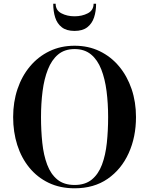

<svg xmlns="http://www.w3.org/2000/svg" viewBox="-20 -1007 805 1037"><path d="M383 10Q304.5 10 243 -19.5Q181.5 -49 138.5 -101.5Q95.5 -154 73.2 -224Q51 -294 51 -375Q51 -456 74.5 -526Q98 -596 142 -648.5Q186 -701 247 -730.5Q308 -760 383 -760Q457.5 -760 518.5 -730.5Q579.5 -701 623.2 -648.5Q667 -596 690.8 -526Q714.5 -456 714.5 -375Q714.5 -267 675 -179.8Q635.5 -92.5 561.5 -41.2Q487.5 10 383 10ZM383 -8Q440 -8 475.8 -37.2Q511.5 -66.5 530.8 -117.8Q550 -169 557 -235.2Q564 -301.5 564 -375Q564 -448.5 555.5 -514.8Q547 -581 527 -632.2Q507 -683.5 471.8 -712.8Q436.5 -742 383 -742Q329 -742 294 -712.8Q259 -683.5 238.8 -632.2Q218.5 -581 210 -514.8Q201.5 -448.5 201.5 -375Q201.5 -301.5 208.5 -235.2Q215.5 -169 234.8 -117.8Q254 -66.5 289.8 -37.2Q325.5 -8 383 -8ZM382.5 -840Q339 -840 313.8 -859.8Q288.5 -879.5 278 -912.8Q267.5 -946 267.5 -987H280.5Q280.5 -951.5 311.5 -935.2Q342.5 -919 382.5 -919Q423 -919 454.2 -935.2Q485.5 -951.5 485.5 -987H499Q499 -946 488 -912.8Q477 -879.5 451.5 -859.8Q426 -840 382.5 -840Z"/></svg>

Font: Bodoni Moda SemiBold
Style: Regular
Weight: 600
Designer: Owen Earl
Foundry: indestructible type
Version: Version 2.005; ttfautohint (v1.8.4.7-5d5b)